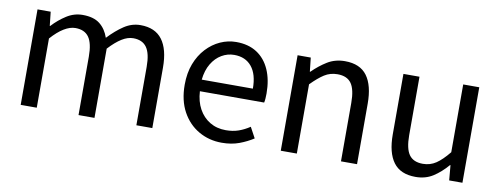

<svg xmlns="http://www.w3.org/2000/svg" viewBox="-52 -810 2801 1076"><g transform="rotate(10 1348.5 -272.0)"><path d="M92.1 0V-543.4H167L175.7 -464.1H178.1Q213.7 -502.7 256.2 -529.7Q298.6 -556.8 347.4 -556.8Q410.1 -556.8 445.2 -529.1Q480.2 -501.5 496.7 -453Q539.8 -498.9 583.4 -527.9Q626.9 -556.8 676.6 -556.8Q759.8 -556.8 800.5 -502.4Q841.1 -448 841.1 -344.1V0H750.4V-332.4Q750.4 -408.5 725.7 -442.9Q701.1 -477.4 648.8 -477.4Q617.6 -477.4 584.2 -456.6Q550.8 -435.9 512 -394V0H421.2V-332.4Q421.2 -408.5 396.7 -442.9Q372.2 -477.4 319.9 -477.4Q289.3 -477.4 255 -456.6Q220.7 -435.9 183.5 -394V0Z M1237.7 13.4Q1165.5 13.4 1106.4 -20.6Q1047.3 -54.6 1012.4 -118.2Q977.6 -181.9 977.6 -271Q977.6 -337.5 997.6 -390.1Q1017.7 -442.7 1052.5 -480.1Q1087.4 -517.6 1131 -537.2Q1174.6 -556.8 1221.4 -556.8Q1290.6 -556.8 1338.8 -525.7Q1387 -494.5 1412.4 -437.1Q1437.9 -379.7 1437.9 -301.7Q1437.9 -287.4 1436.9 -274.1Q1436 -260.7 1433.6 -249.7H1067.9Q1071 -192.4 1094.3 -149.8Q1117.7 -107.2 1157.1 -83.5Q1196.4 -59.8 1248.3 -59.8Q1287.8 -59.8 1320.5 -71.2Q1353.1 -82.7 1383.5 -103.1L1416.3 -42.5Q1380.8 -19.4 1337 -3Q1293.2 13.4 1237.7 13.4ZM1066.7 -315.5H1357.7Q1357.7 -397.1 1322.2 -440.3Q1286.8 -483.6 1222.5 -483.6Q1184.5 -483.6 1151.1 -463.9Q1117.7 -444.3 1095.2 -406.9Q1072.7 -369.6 1066.7 -315.5Z M1572.1 0V-543.4H1647L1655.7 -464.5H1658.1Q1696.8 -503.1 1740.3 -529.9Q1783.9 -556.8 1840.1 -556.8Q1925.8 -556.8 1966 -502.4Q2006.1 -448 2006.1 -344.1V0H1914.7V-332.4Q1914.7 -408.5 1890.5 -442.9Q1866.3 -477.4 1811.5 -477.4Q1769.9 -477.4 1737 -456.4Q1704.2 -435.5 1663.5 -394V0Z M2340.7 13.4Q2254.6 13.4 2214.5 -40.9Q2174.3 -95.1 2174.3 -199.3V-543.4H2265.7V-210.3Q2265.7 -134.6 2289.9 -100.3Q2314.2 -66 2368.3 -66Q2409.9 -66 2443 -88.1Q2476 -110.1 2514.5 -157.6V-543.4H2605.9V0H2530.4L2522.9 -85.3H2520.1Q2482.1 -40.9 2439.5 -13.7Q2396.9 13.4 2340.7 13.4Z"/></g></svg>

Font: Noto Sans JP
Style: Regular
Weight: 100
Designer: Ryoko NISHIZUKA 西塚涼子 (kana, bopomofo & ideographs); Paul D. Hunt (Latin, Greek & Cyrillic); Sandoll Communications 산돌커뮤니
Foundry: Adobe
Version: Version 2.004;hotconv 1.0.118;makeotfexe 2.5.65603